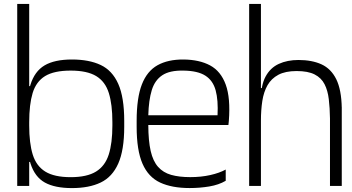

<svg xmlns="http://www.w3.org/2000/svg" viewBox="-20 -950 1801 981"><path d="M347.5 11Q260.3 11 209.2 -17.3Q158.2 -45.7 136.1 -113.8Q114 -181.8 114 -300V-328Q114 -446.2 135.2 -515.8Q156.5 -585.5 207.6 -615.8Q258.7 -646 347.5 -646Q435.2 -646 494.4 -618Q553.7 -590 584.2 -521.5Q614.7 -453 614.7 -332V-302Q614.7 -183 584.2 -114.4Q553.7 -45.8 494.4 -17.4Q435.2 11 347.5 11ZM125.8 -122.7V-143.7H140.7V-122.7ZM68 0V-930H129.2V0ZM341.2 -44.8Q424.3 -44.8 470.7 -73.4Q517 -102 535.6 -160.3Q554.2 -218.6 554.2 -308.5V-325.7Q554.2 -416.5 536 -474.7Q517.9 -533 471.6 -561.2Q425.3 -589.3 341.2 -589.3Q256.2 -589.3 210.3 -561.2Q164.5 -533 146.8 -474.7Q129.2 -416.4 129.2 -325.7V-308.5Q129.2 -218.7 147.2 -160.3Q165.3 -102 211.2 -73.4Q257.2 -44.8 341.2 -44.8ZM125.8 -490.3V-509.8H140.7V-490.3Z M948.7 10.8Q858.5 10.8 798.2 -17.2Q737.8 -45.3 708 -113.8Q678.2 -182.3 678.2 -302.3V-332Q678.2 -450 704.8 -518.4Q731.3 -586.8 784.8 -616.7Q838.2 -646.5 917.5 -646Q998.7 -645.2 1053.5 -615.8Q1108.3 -586.3 1133.3 -517.8Q1158.3 -449.2 1149.2 -332L1147 -311.2H737.7Q738 -230.3 749.9 -178.4Q761.8 -126.5 787.8 -97.3Q813.7 -68.2 854.2 -56.6Q894.8 -45 952.2 -45Q1007.5 -45 1054.5 -55.6Q1101.5 -66.2 1133.3 -83.7V-26.3Q1098 -5.5 1049.3 2.7Q1000.7 10.8 948.7 10.8ZM737.7 -361H1091.5Q1095.5 -438.5 1081.8 -488.5Q1068.2 -538.5 1029.3 -563.4Q990.5 -588.3 917.5 -589.3Q847.2 -590.8 809.1 -565.5Q771 -540.2 755.4 -489.2Q739.8 -438.3 737.7 -361Z M1253 -930H1313.2V-442V0H1253ZM1666 -359.5 1726.2 -403.2V0H1666ZM1313.2 -442Q1313.2 -515 1337.2 -559.3Q1361.2 -603.7 1404.6 -623.6Q1448 -643.5 1505 -643.5Q1574 -643.5 1622.8 -621.2Q1671.5 -598.8 1698 -545.4Q1724.5 -492 1726.2 -398.2L1666 -344.8Q1665.2 -398.8 1659.9 -443.2Q1654.7 -487.7 1638.2 -519.9Q1621.7 -552.2 1587.7 -569.6Q1553.7 -587 1495.3 -587Q1438 -587 1402.1 -567.8Q1366.2 -548.5 1346.8 -514.5Q1327.5 -480.5 1320.3 -434.2Q1313.2 -388 1313.2 -334ZM1280.3 -500H1326.2L1315.2 -436L1280.3 -461Z"/></svg>

Font: Matangi Light
Style: Regular
Weight: 300
Designer: Prashant Pant
Foundry: The Graphic Ant
Version: Version 3.002